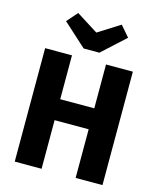

<svg xmlns="http://www.w3.org/2000/svg" viewBox="-135 -1039 937 1133"><g transform="rotate(15 333.0 -472.0)"><path d="M466 -944 522 -879 381 -750H285L143 -879L200 -944L333 -860ZM437 0V-297H229V0H65V-693H229V-425H437V-693H601V0Z"/></g></svg>

Font: Fira Sans
Style: Bold
Weight: 700
Designer: bBox Type GmbH & Carrois Corporate GbR & Edenspiekermann AG
Foundry: bBox Type GmbH & Carrois Corporate GbR & Edenspiekermann AG
Version: Version 4.301;PS 004.301;hotconv 1.0.88;makeotf.lib2.5.64775